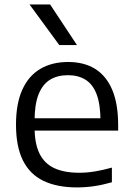

<svg xmlns="http://www.w3.org/2000/svg" viewBox="-20 -828 590 858"><path d="M324.5 9.5Q235 9.5 174.2 -19.8Q113.5 -49 82.5 -111Q51.5 -173 51.5 -271Q51.5 -364.5 79.5 -426.8Q107.5 -489 159.8 -520Q212 -551 284.5 -551Q356 -551 405.8 -519.8Q455.5 -488.5 481.8 -426Q508 -363.5 508 -269V-244.5H90.5V-299.5H449.5L429 -287.5Q429 -360.5 412.2 -405.5Q395.5 -450.5 363 -471.2Q330.5 -492 283.5 -492Q236.5 -492 203.2 -471.5Q170 -451 152.2 -406Q134.5 -361 134.5 -287.5V-260Q134.5 -186.5 156.5 -141.8Q178.5 -97 222.8 -76.5Q267 -56 334.5 -56Q368.5 -56 404.5 -62Q440.5 -68 480 -79V-13.5Q438 -1.5 400 4Q362 9.5 324.5 9.5ZM245 -626.5 112 -808H204L324 -626.5Z"/></svg>

Font: Encode Sans SemiExpanded
Style: Regular
Weight: 400
Width: 6
Designer: Multiple Designers
Foundry: Impallari Type
Version: Version 3.002